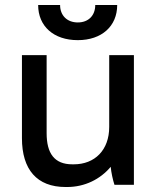

<svg xmlns="http://www.w3.org/2000/svg" viewBox="-20 -741 635 770"><path d="M133 -721C133 -636 195 -580 292 -580C388 -580 450 -636 450 -721H362C362 -679 335 -651 292 -651C249 -651 221 -679 221 -721ZM243 9H249C320 9 382 -22 424 -72C426 -49 433 -18 439 0H517V-520H418V-232C418 -139 360 -82 276 -82H270C198 -82 167 -126 167 -207V-520H68V-187C68 -61 128 9 243 9Z"/></svg>

Font: Fixel Text Medium
Style: Regular
Weight: 500
Width: 4
Designer: AlfaBravo + MacPaw
Foundry: Kyrylo Tkachov, Marchela Mozhyna, Serhii Makarenko, Maria Weinstein, Zakhar Kryvoshyya
Version: Version 1.211